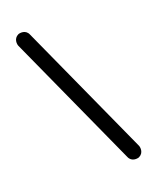

<svg xmlns="http://www.w3.org/2000/svg" viewBox="-195 -810 709 870"><g transform="rotate(-30 159.5 -375.5)"><path d="M38 -708 214 -24C221 5 251 5 259 3C287 -5 287 -34 285 -42L109 -726C102 -755 72 -755 64 -753C36 -745 36 -716 38 -708Z"/></g></svg>

Font: LS
Style: Regular
Weight: 400
Designer: BSozoo
Foundry: BSozoo
Version: Version 001.000